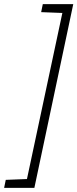

<svg xmlns="http://www.w3.org/2000/svg" viewBox="-77 -763 376 933"><path d="M-57 150 -49 111 54 107 226 -700 123 -704 131 -743H279L90 150Z"/></svg>

Font: Saira Semi Condensed ExtraLight
Style: Italic
Weight: 200
Width: 4
Italic angle: -12°
Designer: Hector Gatti with collaboration of the Omnibus-Type team
Foundry: Omnibus-Type
Version: Version 1.001; ttfautohint (v1.8)